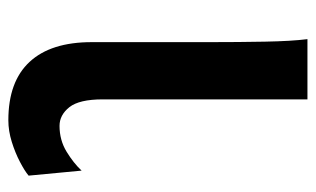

<svg xmlns="http://www.w3.org/2000/svg" viewBox="-170 -584 768 467"><g transform="rotate(90 213.5 -351.0)"><path d="M222.2 -715.3V-217.3Q222.2 -160.2 241.2 -136.2Q260.3 -112.3 286.6 -112.3Q321.3 -112.3 349.4 -129.4Q377.4 -146.5 395.5 -166L407.7 -37.1Q396 -27.3 374 -15.9Q352.1 -4.4 325.4 3.9Q298.8 12.2 272.9 12.2Q178.7 12.2 130.9 -39.6Q83 -91.3 83 -190.4V-476.1Q83 -547.4 81.8 -612.1Q80.6 -676.8 75.7 -715.3Z"/></g></svg>

Font: Andika
Style: Bold
Weight: 700
Designer: Victor Gaultney, Annie Olsen, Julie Remington, Don Collingsworth, Eric Hays, Becca Hirsbrunner
Foundry: SIL International
Version: Version 6.101